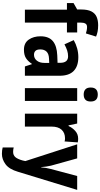

<svg xmlns="http://www.w3.org/2000/svg" viewBox="460 -1265 1045 2005"><g transform="rotate(90 982.5 -262.5)"><path d="M319 -439H216V0H81V-439H12V-508L79 -546V-586Q79 -655 99 -694Q119 -733 156 -749Q193 -765 244 -765Q281 -765 310.5 -759Q340 -753 362 -743L329 -637Q313 -642 297 -645.5Q281 -649 262 -649Q236 -649 226 -631.5Q216 -614 216 -583V-546H319Z M577 -558Q671 -558 721 -509.5Q771 -461 771 -363V0H674L650 -73H647Q619 -31 586 -10.5Q553 10 499 10Q429 10 394 -40Q359 -90 359 -163Q359 -250 409.5 -292Q460 -334 558 -338L636 -341V-368Q636 -451 568 -451Q537 -451 507.5 -441.5Q478 -432 443 -413L399 -510Q439 -533 484.5 -545.5Q530 -558 577 -558ZM593 -252Q542 -250 519 -226Q496 -202 496 -161Q496 -126 511 -110.5Q526 -95 552 -95Q589 -95 613 -124.5Q637 -154 637 -205V-254Z M967 -761Q1040 -761 1040 -687Q1040 -649 1021 -631.5Q1002 -614 967 -614Q933 -614 913.5 -631.5Q894 -649 894 -687Q894 -725 913 -743Q932 -761 967 -761ZM1034 -546V0H900V-546Z M1427 -556Q1435 -556 1445.5 -555.5Q1456 -555 1467 -552L1457 -414Q1451 -417 1440 -418Q1429 -419 1425 -419Q1367 -419 1334.5 -383Q1302 -347 1302 -279V0H1167V-546H1270L1289 -456H1296Q1314 -496 1347.5 -526Q1381 -556 1427 -556Z M1487 -546H1634L1710 -272Q1716 -247 1719.5 -221.5Q1723 -196 1725 -170H1728Q1730 -196 1733.5 -219Q1737 -242 1745 -272L1818 -546H1963L1774 72Q1747 164 1695.5 202Q1644 240 1587 240Q1567 240 1551 238Q1535 236 1520 232V117Q1543 123 1566 123Q1600 123 1620.5 100Q1641 77 1656 23L1662 -5Z"/></g></svg>

Font: Noto Sans Tamil Condensed
Style: Bold
Weight: 700
Width: 3
Designer: Jelle Bosma - Monotype Design Team
Foundry: Monotype Imaging Inc.
Version: Version 2.004; ttfautohint (v1.8.4.7-5d5b)